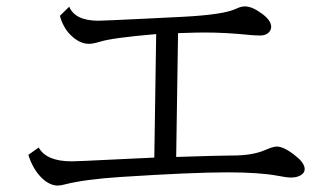

<svg xmlns="http://www.w3.org/2000/svg" viewBox="-20 -681 1040 596"><path d="M194.8 -660.2Q213.4 -616.7 285.2 -616.7Q299.8 -616.7 430.2 -623L547.9 -628.9Q673.8 -635.3 712.9 -653.8Q727.5 -661.1 740.7 -661.1Q763.2 -661.1 794.4 -637.7Q821.8 -617.2 821.8 -597.7Q821.8 -586.9 813 -579.1Q803.7 -570.8 788.1 -570.8Q773.4 -570.8 756.8 -572.3Q682.1 -580.1 614.7 -580.1Q588.4 -580.1 548.8 -578.6Q539.6 -578.1 532.7 -578.1L526.9 -193.8Q666 -198.2 694.8 -198.2H700.2Q764.2 -198.2 803.2 -215.3Q828.1 -226.1 838.9 -226.1Q863.3 -226.1 901.4 -193.8Q925.8 -173.8 925.8 -155.8Q925.8 -144.5 913.8 -137.2Q901.9 -129.9 883.3 -129.9Q869.6 -129.9 842.8 -135.3Q785.2 -146 686 -146Q576.7 -146 356.9 -131.8Q244.1 -124.5 182.6 -108.9Q168.5 -105 159.2 -105Q137.2 -105 115.2 -123.5Q84 -150.4 67.9 -200.2L100.1 -223.1Q124 -180.2 202.6 -180.2Q215.3 -180.2 243.7 -181.6Q271.5 -183.1 397.9 -189L439.9 -190.9L459 -191.9L464.8 -575.2Q328.6 -563.5 291.5 -551.8Q268.6 -544.9 256.3 -544.9Q226.1 -544.9 197.8 -573.7Q175.8 -596.2 166 -631.8Z"/></svg>

Font: BIZ UDMincho
Style: Regular
Weight: 400
Monospace: yes
Designer: TypeBank Co., Ltd.
Foundry: Morisawa Inc.
Version: Version 1.06